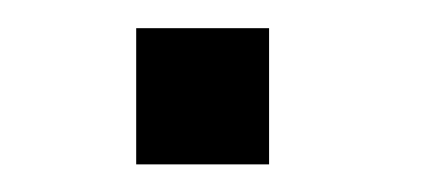

<svg xmlns="http://www.w3.org/2000/svg" viewBox="-20 -119 308 139"><path d="M174.8 0H78.6V-98.6H174.8Z"/></svg>

Font: GeogebraSans
Style: Regular
Weight: 400
Designer: Google
Version: Version 1.100140; 2013